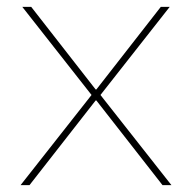

<svg xmlns="http://www.w3.org/2000/svg" viewBox="-20 -540 560 560"><path d="M40 0 247 -263 45 -520H71L259 -279H261L449 -520H475L273 -263L480 0H454L261 -247H259L66 0Z"/></svg>

Font: M PLUS 1 Thin
Style: Regular
Weight: 100
Designer: Coji Morishita
Foundry: UNDERFOREST DESIGN
Version: Version 1.001